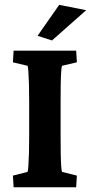

<svg xmlns="http://www.w3.org/2000/svg" viewBox="-20 -786 382 806"><path d="M37.1 0 34.2 -48.8 95.7 -64.5Q97.7 -69.3 99.1 -89.8Q100.6 -110.4 101.6 -143.1Q102.5 -175.8 102.5 -214.8V-358.4Q102.5 -398.4 101.6 -431.6Q100.6 -464.8 99.1 -485.8Q97.7 -506.8 95.7 -509.8L34.2 -524.4L37.1 -573.2H299.8L302.7 -524.4L240.2 -509.8Q238.3 -504.9 236.8 -483.9Q235.4 -462.9 234.9 -430.2Q234.4 -397.5 234.4 -358.4V-214.8Q234.4 -176.8 234.9 -144.5Q235.4 -112.3 236.8 -90.8Q238.3 -69.3 240.2 -64.5L302.7 -48.8L299.8 0ZM198.2 -616.2 137.7 -635.7 228.5 -765.6 341.8 -743.2Z"/></svg>

Font: Crimson Pro
Style: Bold
Weight: 700
Designer: Jacques Le Bailly
Foundry: Baron von Fonthausen
Version: Version 1.003